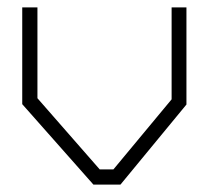

<svg xmlns="http://www.w3.org/2000/svg" viewBox="-20 -498 563 518"><path d="M305 0H232L40 -217V-478H81V-233L249 -41H286L443 -230V-478H483V-216Z"/></svg>

Font: Turret Road Light
Style: Regular
Weight: 300
Designer: Noponies
Foundry: Noponies
Version: Version 1.001; ttfautohint (v1.8)